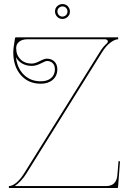

<svg xmlns="http://www.w3.org/2000/svg" viewBox="-20 -948 650 968"><path d="M269.5 -890.1Q269.5 -879.9 276.6 -872.1Q283.7 -864.3 294.9 -864.3Q304.7 -864.3 312.5 -871.6Q320.3 -878.9 320.3 -890.1Q320.3 -900.4 313.2 -908Q306.2 -915.5 294.9 -915.5Q284.7 -915.5 277.1 -908.4Q269.5 -901.4 269.5 -890.1ZM257.3 -890.1Q257.3 -906.7 268.8 -917.2Q280.3 -927.7 294.9 -927.7Q311.5 -927.7 322 -916.3Q332.5 -904.8 332.5 -890.1Q332.5 -873.5 321 -863Q309.6 -852.5 294.9 -852.5Q278.3 -852.5 267.8 -864Q257.3 -875.5 257.3 -890.1ZM60.5 -659.7Q66.9 -603.5 100.6 -570.8Q134.3 -538.1 185.5 -538.1Q219.2 -538.1 238 -554.7Q256.8 -571.3 256.8 -598.6Q256.8 -618.2 245.8 -629.4Q234.9 -640.6 215.8 -640.6Q210.4 -640.6 185.8 -628.2Q161.1 -615.7 140.1 -615.7Q113.8 -615.7 92.8 -627.2Q71.8 -638.7 60.5 -659.7ZM60.5 -759.8H575.7V-750Q559.1 -750 536.9 -733.4Q514.6 -716.8 494.1 -684.1L110.8 -69.8Q87.9 -33.7 54.2 -9.8H513.7Q567.4 -9.8 571.8 -65.4L577.6 -135.7L585 -134.3L575.2 -4.4Q575.2 0 569.8 0H24.9V-9.8Q41.5 -9.8 62 -26.4Q82.5 -43 103 -76.2L485.8 -689.9Q499 -711.4 517.6 -728Q523.9 -733.9 523.9 -739.3Q523.9 -743.7 519.8 -746.8Q515.6 -750 509.3 -750H117.7Q92.3 -750 76.9 -737.8Q61.5 -725.6 61.5 -705.6Q61.5 -670.4 83.3 -648.9Q105 -627.4 140.1 -627.4Q156.2 -627.4 180.2 -639.9Q204.1 -652.3 215.8 -652.3Q239.7 -652.3 254.4 -637.7Q269 -623 269 -598.6Q269 -565.9 246.1 -545.9Q223.1 -525.9 185.5 -525.9Q123 -525.9 85 -569.6Q46.9 -613.3 46.9 -684.6Q46.9 -705.1 55.7 -755.4Q55.7 -759.8 60.5 -759.8Z"/></svg>

Font: ZnikomitNo24
Style: Thin
Weight: 300
Designer: gluk
Foundry: gluk
Version: Version 0.55